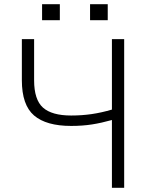

<svg xmlns="http://www.w3.org/2000/svg" viewBox="-20 -898 706 918"><path d="M573.7 -710.9V0H515.1V-324.2Q464.8 -310.1 419.4 -303Q374 -295.9 320.3 -295.9Q201.2 -295.9 142.8 -345.9Q84.5 -396 84.5 -514.2V-710.9H143.1V-514.2Q143.1 -421.4 185.5 -383.5Q228 -345.7 320.3 -345.7Q371.1 -345.7 418.2 -352.5Q465.3 -359.4 515.1 -374V-710.9ZM495.1 -801.3H410.6V-877.9H495.1ZM266.1 -801.3H181.2V-877.9H266.1Z"/></svg>

Font: Roboto Web
Style: Light
Weight: 300
Designer: Google
Version: Version 1.200310; 2013